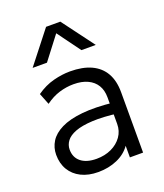

<svg xmlns="http://www.w3.org/2000/svg" viewBox="-141 -848 816 957"><g transform="rotate(-20 267.0 -369.0)"><path d="M215.5 15Q163.5 15 125.5 -4Q87.5 -23 67 -57.2Q46.5 -91.5 46.5 -137.5Q46.5 -175.5 66.2 -207.2Q86 -239 128.8 -260.2Q171.5 -281.5 240.5 -288.5Q309.5 -295.5 408.5 -284.5L411 -226Q329.5 -236.5 273.2 -233.5Q217 -230.5 183 -217.5Q149 -204.5 133.8 -184Q118.5 -163.5 118.5 -139Q118.5 -97 148 -73.5Q177.5 -50 230 -50Q274 -50 309 -66.5Q344 -83 364.5 -112Q385 -141 385 -178.5V-320Q385 -357 369 -383.5Q353 -410 322.2 -424.5Q291.5 -439 247.5 -439Q209.5 -439 171.8 -427.5Q134 -416 98 -389.5L74 -450Q118 -481 164.5 -493Q211 -505 253 -505Q319.5 -505 365 -484Q410.5 -463 434 -422Q457.5 -381 457.5 -320.5V0H387.5V-61.5Q361.5 -24.5 316 -4.8Q270.5 15 215.5 15ZM84.5 -585 217.5 -754.5H293L419.5 -585H343.5L254 -707L160.5 -585Z"/></g></svg>

Font: Geologica Roman ExtraLight
Style: Regular
Weight: 250
Designer: Sindre Bremnes, Frode Helland
Foundry: Monokrom Skriftforlag AS
Version: Version 1.010;gftools[0.9.28]